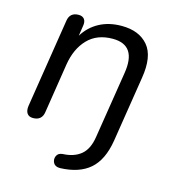

<svg xmlns="http://www.w3.org/2000/svg" viewBox="-104 -581 775 859"><g transform="rotate(15 284.0 -152.0)"><path d="M252 191Q229 191 221 176Q213 161 219.5 145Q226 129 247 127Q299 125 331 99Q363 73 372 15L421 -294Q443 -429 331 -429Q258 -429 215 -384Q172 -339 160 -264L124 -34Q118 6 77 6Q58 6 49.5 -6.5Q41 -19 44 -41L109 -453Q115 -493 156 -493Q174 -493 182.5 -481.5Q191 -470 187 -449L180 -403Q207 -447 251.5 -471Q296 -495 355 -495Q436 -495 477.5 -446Q519 -397 502 -294L454 10Q439 102 389.5 145Q340 188 252 191Z"/></g></svg>

Font: Nunito
Style: Italic
Weight: 400
Italic angle: -9°
Designer: Vernon Adams
Foundry: Vernon Adams
Version: Version 3.601; ttfautohint (v1.8.2.53-6de2)